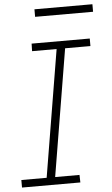

<svg xmlns="http://www.w3.org/2000/svg" viewBox="-60 -950 578 990"><g transform="rotate(-5 228.5 -455.0)"><path d="M13 0H315L314 -39H188L297 -696H428V-735H127L126 -696H253L144 -39H13ZM457 -871V-910H157V-871Z"/></g></svg>

Font: Iosevka Sparkle Extralight
Style: Italic
Weight: 200
Italic angle: -9°
Designer: Belleve Invis
Foundry: Belleve Invis
Version: Version 4.5.0; ttfautohint (v1.8.3)